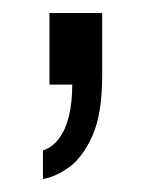

<svg xmlns="http://www.w3.org/2000/svg" viewBox="-20 -130 231 295"><path d="M46 145V101Q60 97 70.5 83Q81 69 86 48Q91 27 91 0H56V-110H137V-14Q137 45 122 78.5Q107 112 86 127Q65 142 46 145Z"/></svg>

Font: Archivo ExtraCondensed
Style: Regular
Weight: 400
Width: 2
Designer: Hector Gatti
Foundry: Omnibus-Type
Version: Version 2.001